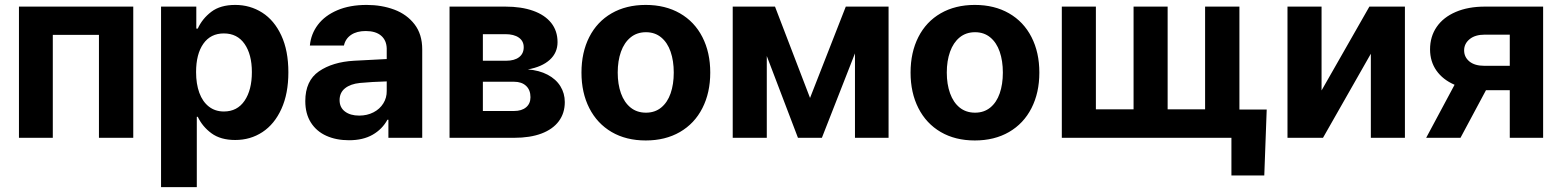

<svg xmlns="http://www.w3.org/2000/svg" viewBox="-20 -557 6311 776"><path d="M56.6 -530.3H518.6V0H379.9V-416H193.4V0H56.6Z M630.9 -530.3H773.4V-441.4H779.3Q797.4 -481.4 834 -509.3Q870.6 -537.1 930.7 -537.1Q990.7 -537.1 1039.6 -506.1Q1088.4 -475.1 1116.9 -413.8Q1145.5 -352.5 1145.5 -264.6Q1145.5 -178.7 1117.4 -116.9Q1089.4 -55.2 1040.8 -23.2Q992.2 8.8 930.7 8.8Q871.6 8.8 834.7 -18.3Q797.9 -45.4 779.3 -85H775.4V199.2H630.9ZM884.8 -106.4Q939 -106.4 968.5 -149.9Q998 -193.4 998 -265.6Q998 -336.9 968.5 -379.4Q939 -421.9 884.8 -421.9Q831.1 -421.9 801.8 -380.1Q772.5 -338.4 772.5 -265.6Q772.5 -217.8 785.6 -181.9Q798.8 -146 824.2 -126.2Q849.6 -106.4 884.8 -106.4Z M1411.1 -311.5Q1464.8 -314.9 1543 -318.4V-361.3Q1542 -394.5 1520 -413.1Q1498 -431.6 1458 -431.6Q1421.9 -431.6 1398.9 -416Q1376 -400.4 1370.1 -373H1232.4Q1236.8 -419.9 1264.9 -457Q1293 -494.1 1343.3 -515.6Q1393.6 -537.1 1461.9 -537.1Q1522.5 -537.1 1573.5 -518.1Q1624.5 -499 1655.5 -458.7Q1686.5 -418.5 1686.5 -357.4V0H1549.8V-73.2H1545.9Q1524.9 -34.7 1486.1 -12.5Q1447.3 9.8 1390.6 9.8Q1338.9 9.8 1299.1 -8.1Q1259.3 -25.9 1236.6 -61.5Q1213.9 -97.2 1213.9 -148.4Q1213.9 -230.5 1269 -268.6Q1324.2 -306.6 1411.1 -311.5ZM1431.6 -89.8Q1463.9 -89.8 1489.5 -103Q1515.1 -116.2 1529.3 -139.2Q1543.5 -162.1 1543 -189.5V-228Q1520 -227.5 1486.3 -225.6Q1452.6 -223.6 1434.6 -221.7Q1396.5 -217.8 1374.5 -200.2Q1352.5 -182.6 1352.5 -152.3Q1352.5 -122.6 1374.3 -106.2Q1396 -89.8 1431.6 -89.8Z M1796.9 -530.3H2022.5Q2087.4 -530.3 2134.8 -513.4Q2182.1 -496.6 2207.8 -464.4Q2233.4 -432.1 2233.4 -386.7Q2233.4 -343.8 2201.9 -315.2Q2170.4 -286.6 2113.3 -276.4Q2159.2 -272.9 2193.1 -255.1Q2227.1 -237.3 2244.9 -208.5Q2262.7 -179.7 2262.7 -144.5Q2262.7 -99.6 2238.5 -67.1Q2214.4 -34.7 2168.5 -17.3Q2122.6 0 2057.6 0H1796.9ZM2124 -164.1Q2124 -193.4 2106.2 -210Q2088.4 -226.6 2057.6 -226.6H1931.6V-108.4H2057.6Q2088.4 -108.4 2106.2 -123.3Q2124 -138.2 2124 -164.1ZM2096.7 -366.2Q2096.7 -391.1 2076.9 -405Q2057.1 -418.9 2022.5 -418.9H1931.6V-311.5H2025.4Q2059.1 -311.5 2077.9 -325.9Q2096.7 -340.3 2096.7 -366.2Z M2330.1 -263.7Q2330.1 -345.2 2361.6 -407.2Q2393.1 -469.2 2451.9 -503.2Q2510.7 -537.1 2589.8 -537.1Q2668.9 -537.1 2728 -503.2Q2787.1 -469.2 2818.8 -407.2Q2850.6 -345.2 2850.6 -263.7Q2850.6 -182.1 2818.8 -119.9Q2787.1 -57.6 2728 -23.4Q2668.9 10.7 2589.8 10.7Q2510.7 10.7 2452.1 -23.4Q2393.6 -57.6 2361.8 -119.9Q2330.1 -182.1 2330.1 -263.7ZM2703.1 -263.7Q2703.1 -311 2690.4 -347.9Q2677.7 -384.8 2652.3 -405.8Q2627 -426.8 2590.8 -426.8Q2554.2 -426.8 2528.6 -405.8Q2502.9 -384.8 2489.7 -347.9Q2476.6 -311 2476.6 -263.7Q2476.6 -216.8 2489.7 -179.9Q2502.9 -143.1 2528.6 -122.3Q2554.2 -101.6 2590.8 -101.6Q2627 -101.6 2652.3 -122.3Q2677.7 -143.1 2690.4 -179.7Q2703.1 -216.3 2703.1 -263.7Z M3398.4 -530.3H3571.3V0H3435.5V-341.3L3301.8 0H3205.1L3079.1 -330.6V0H2941.4V-530.3H3112.3L3253.9 -161.1Z M3660.2 -263.7Q3660.2 -345.2 3691.7 -407.2Q3723.1 -469.2 3782 -503.2Q3840.8 -537.1 3919.9 -537.1Q3999 -537.1 4058.1 -503.2Q4117.2 -469.2 4148.9 -407.2Q4180.7 -345.2 4180.7 -263.7Q4180.7 -182.1 4148.9 -119.9Q4117.2 -57.6 4058.1 -23.4Q3999 10.7 3919.9 10.7Q3840.8 10.7 3782.2 -23.4Q3723.6 -57.6 3691.9 -119.9Q3660.2 -182.1 3660.2 -263.7ZM4033.2 -263.7Q4033.2 -311 4020.5 -347.9Q4007.8 -384.8 3982.4 -405.8Q3957 -426.8 3920.9 -426.8Q3884.3 -426.8 3858.6 -405.8Q3833 -384.8 3819.8 -347.9Q3806.6 -311 3806.6 -263.7Q3806.6 -216.8 3819.8 -179.9Q3833 -143.1 3858.6 -122.3Q3884.3 -101.6 3920.9 -101.6Q3957 -101.6 3982.4 -122.3Q4007.8 -143.1 4020.5 -179.7Q4033.2 -216.3 4033.2 -263.7Z M5089.8 152.3H4957V0H4271.5V-530.3H4409.2V-115.2H4561.5V-530.3H4699.2V-115.2H4850.6V-530.3H4989.3V-114.3H5099.6Z M5514.6 -530.3H5658.2V0H5520.5V-339.8L5327.1 0H5183.6V-530.3H5321.3V-191.4Z M6082 -192.4H5985.8L5882.8 0H5744.1L5858.9 -214.4Q5811.5 -234.9 5785.6 -271.7Q5759.8 -308.6 5759.8 -357.4Q5759.8 -409.2 5786.6 -448.2Q5813.5 -487.3 5863.8 -508.8Q5914.1 -530.3 5981.4 -530.3H6216.8V0H6082ZM5979.5 -291H6082V-417H5981.4Q5941.9 -417 5919.7 -398.7Q5897.5 -380.4 5897.5 -353.5Q5897.5 -326.2 5918.9 -308.6Q5940.4 -291 5979.5 -291Z"/></svg>

Font: Pretendard Std
Style: Bold
Weight: 700
Designer: Base glyphs from Inter by Rasmus Andersson; Hangeul glyphs from Noto Sans CJK(Source Han Sans) by Jang Soo-young and Kan
Foundry: Kil Hyung-jin
Version: Version 1.309